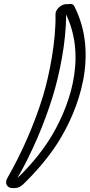

<svg xmlns="http://www.w3.org/2000/svg" viewBox="-20 -877 457 979"><path d="M69 31C143 -99 205 -243 249 -386C283 -496 318 -664 317 -803C427 -573 327 -316 231 -164C188 -97 135 -33 69 31ZM43 82H54C72 82 85 75 99 62C168 -5 227 -75 274 -148C380 -315 486 -598 358 -847C352 -858 337 -858 330 -856H319C291 -856 261 -828 263 -802C266 -669 232 -495 199 -386C155 -243 90 -95 18 30C1 59 18 82 43 82Z"/></svg>

Font: DIN Rundschrift
Style: BreitKontKu
Weight: 400
Width: 7
Version: Version 1.027